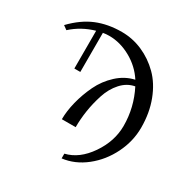

<svg xmlns="http://www.w3.org/2000/svg" viewBox="-197 -844 1195 1229"><g transform="rotate(30 400.5 -229.0)"><path d="M40 -508 11 -529Q87 -608 169.5 -642Q252 -676 354 -676Q434 -676 507.5 -644Q581 -612 639.5 -554Q698 -496 732.5 -406Q767 -316 767 -207Q767 -106 720.5 -12Q674 82 595 144.5Q516 207 424 218V183Q522 160 593 56.5Q664 -47 664 -160Q664 -296 602 -417Q546 -407 504.5 -361Q463 -315 442 -250Q421 -185 411.5 -122.5Q402 -60 402 0H300Q300 -60 317.5 -130Q335 -200 367.5 -268Q400 -336 456 -387.5Q512 -439 581 -454Q534 -527 456 -570.5Q378 -614 297 -614Q272 -614 251 -610V-321H207V-600Q112 -573 40 -508Z"/></g></svg>

Font: STIX MathJax Main
Style: Regular
Weight: 400
Designer: MicroPress Inc., with final additions and corrections provided by Coen Hoffman, Elsevier (retired)
Version: Version 1.1.1